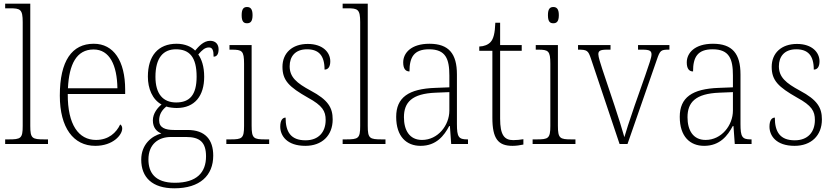

<svg xmlns="http://www.w3.org/2000/svg" viewBox="-20 -780 4518 1040"><path d="M8 0H240V-25H221C154 -25 144 -30 144 -98V-760H8V-735H34C90 -735 103 -730 103 -660V-98C103 -30 93 -25 26 -25H8Z M496 10C592 10 642 -49 642 -84C642 -96 637 -102 631 -106C610 -61 568 -22 500 -22C406 -22 346 -104 347 -271H658V-294C658 -451 595 -543 488 -543C370 -543 304 -451 304 -262C304 -88 378 10 496 10ZM616 -302H348C354 -431 394 -512 487 -512C574 -512 614 -427 616 -302Z M924 240C1064 240 1135 170 1135 63C1135 -23 1092 -76 996 -76H923C875 -76 842 -88 842 -128C842 -163 860 -186 881 -203C892 -198 922 -195 937 -195C1036 -195 1086 -262 1086 -364C1086 -421 1072 -459 1054 -485C1075 -509 1090 -523 1112 -523C1131 -523 1137 -507 1137 -473C1156 -473 1164 -489 1164 -513C1164 -538 1150 -559 1118 -559C1082 -559 1055 -527 1037 -506C1017 -527 981 -543 937 -543C836 -543 781 -477 781 -365C781 -301 805 -241 855 -214C834 -197 808 -166 808 -128C808 -88 829 -67 854 -57C802 -44 745 2 745 85C745 181 805 240 924 240ZM934 -225C864 -225 822 -270 822 -364C822 -468 865 -513 933 -513C1006 -513 1045 -471 1045 -365C1045 -265 1007 -225 934 -225ZM927 210C818 210 784 153 784 84C784 1 838 -38 906 -38H988C1062 -38 1096 -10 1096 67C1096 154 1046 210 927 210Z M1318 -654C1336 -654 1348 -663 1348 -698C1348 -732 1336 -742 1318 -742C1300 -742 1289 -732 1289 -698C1289 -663 1300 -654 1318 -654ZM1206 0H1438V-25H1417C1354 -25 1343 -30 1343 -99V-536H1223V-511H1235C1291 -511 1302 -505 1302 -435V-98C1302 -30 1291 -25 1228 -25H1206Z M1634 10C1723 10 1782 -45 1782 -133C1782 -197 1757 -239 1663 -289C1587 -330 1549 -362 1549 -421C1549 -473 1578 -513 1643 -513C1705 -513 1738 -481 1738 -403C1758 -403 1769 -419 1769 -448C1769 -496 1729 -542 1647 -542C1563 -542 1510 -493 1510 -418C1510 -344 1546 -309 1648 -251C1727 -208 1744 -178 1744 -130C1744 -65 1706 -20 1635 -20C1554 -20 1527 -67 1527 -143C1511 -143 1498 -129 1498 -94C1498 -45 1534 10 1634 10Z M1836 0H2068V-25H2049C1982 -25 1972 -30 1972 -98V-760H1836V-735H1862C1918 -735 1931 -730 1931 -660V-98C1931 -30 1921 -25 1854 -25H1836Z M2258 10C2344 10 2386 -46 2413 -97H2417L2424 0H2515V-25H2511C2464 -25 2455 -38 2455 -109V-377C2455 -489 2411 -543 2306 -543C2207 -543 2164 -493 2164 -442C2164 -409 2176 -393 2198 -393C2198 -470 2222 -513 2304 -513C2395 -513 2414 -460 2414 -371V-307L2338 -304C2193 -299 2126 -252 2126 -147C2126 -40 2182 10 2258 10ZM2266 -22C2197 -22 2168 -76 2168 -145C2168 -225 2210 -273 2341 -278L2414 -281V-181C2414 -101 2352 -22 2266 -22Z M2756 10C2775 10 2797 7 2815 3V-26C2795 -23 2781 -21 2760 -21C2711 -21 2689 -50 2689 -137V-505H2806V-536H2689V-657H2663C2661 -600 2653 -569 2637 -552C2624 -538 2603 -529 2576 -528V-505H2647V-142C2647 -29 2678 10 2756 10Z M2977 -654C2995 -654 3007 -663 3007 -698C3007 -732 2995 -742 2977 -742C2959 -742 2948 -732 2948 -698C2948 -663 2959 -654 2977 -654ZM2865 0H3097V-25H3076C3013 -25 3002 -30 3002 -99V-536H2882V-511H2894C2950 -511 2961 -505 2961 -435V-98C2961 -30 2950 -25 2887 -25H2865Z M3181 -462 3336 0H3379L3538 -457C3555 -507 3560 -511 3602 -511H3606V-536H3436V-511H3460C3500 -511 3509 -504 3509 -485C3509 -467 3496 -433 3475 -371L3418 -209C3388 -122 3369 -63 3362 -37C3352 -74 3328 -150 3309 -207L3242 -407C3233 -435 3221 -471 3221 -486C3221 -504 3230 -511 3268 -511H3287V-536H3111V-511C3160 -511 3166 -507 3181 -462Z M3794 10C3880 10 3922 -46 3949 -97H3953L3960 0H4051V-25H4047C4000 -25 3991 -38 3991 -109V-377C3991 -489 3947 -543 3842 -543C3743 -543 3700 -493 3700 -442C3700 -409 3712 -393 3734 -393C3734 -470 3758 -513 3840 -513C3931 -513 3950 -460 3950 -371V-307L3874 -304C3729 -299 3662 -252 3662 -147C3662 -40 3718 10 3794 10ZM3802 -22C3733 -22 3704 -76 3704 -145C3704 -225 3746 -273 3877 -278L3950 -281V-181C3950 -101 3888 -22 3802 -22Z M4284 10C4373 10 4432 -45 4432 -133C4432 -197 4407 -239 4313 -289C4237 -330 4199 -362 4199 -421C4199 -473 4228 -513 4293 -513C4355 -513 4388 -481 4388 -403C4408 -403 4419 -419 4419 -448C4419 -496 4379 -542 4297 -542C4213 -542 4160 -493 4160 -418C4160 -344 4196 -309 4298 -251C4377 -208 4394 -178 4394 -130C4394 -65 4356 -20 4285 -20C4204 -20 4177 -67 4177 -143C4161 -143 4148 -129 4148 -94C4148 -45 4184 10 4284 10Z"/></svg>

Font: Noto Serif Devanagari SemiCondensed ExtraLight
Style: Regular
Weight: 200
Width: 4
Designer: Universal Thirst, Indian Type Foundry and the Monotype Design Team
Foundry: Monotype Imaging Inc.
Version: Version 2.004